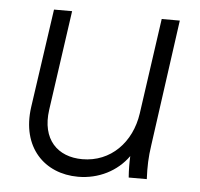

<svg xmlns="http://www.w3.org/2000/svg" viewBox="-44 -577 661 634"><g transform="rotate(5 286.5 -259.5)"><path d="M237 12C305 12 366 -19 403 -71C402 -49 402 -27 404 0H464C462 -42 463 -72 469 -113L527 -531H467L422 -214C408 -117 340 -47 246 -47C164 -47 109 -101 123 -200L170 -531H110L63 -204C44 -69 126 12 237 12Z"/></g></svg>

Font: Mluvka Light
Style: Italic
Weight: 300
Italic angle: -8°
Designer: Modified by Jiří Krblich, Original typeface by Gumpita Rahayu
Foundry: Gumpita Rahayu & Jiří Krblich
Version: Version 2.000;Glyphs 3.1.1 (3134)